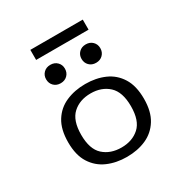

<svg xmlns="http://www.w3.org/2000/svg" viewBox="-170 -855 956 1000"><g transform="rotate(-30 308.5 -355.5)"><path d="M308.9 11.3Q245.2 11.3 193.5 -11.3Q141.9 -33.9 111.3 -81.9Q80.6 -129.8 80.6 -207.3Q80.6 -284.7 110.9 -333.1Q141.1 -381.5 193.1 -404Q245.2 -426.6 308.9 -426.6Q373.4 -426.6 424.6 -404Q475.8 -381.5 506 -333.1Q536.3 -284.7 536.3 -207.3Q536.3 -130.6 506 -82.3Q475.8 -33.9 424.6 -11.3Q373.4 11.3 308.9 11.3ZM308.9 -45.2Q374.2 -45.2 416.1 -83.1Q458.1 -121 458.1 -207.3Q458.1 -293.5 416.1 -331.9Q374.2 -370.2 308.9 -370.2Q242.7 -370.2 200.8 -331.9Q158.9 -293.5 158.9 -207.3Q158.9 -121 200.8 -83.1Q242.7 -45.2 308.9 -45.2ZM414.5 -493.5Q389.5 -493.5 373.8 -509.3Q358.1 -525 358.1 -549.2Q358.1 -572.6 373.8 -588.3Q389.5 -604 414.5 -604Q439.5 -604 455.2 -588.3Q471 -572.6 471 -549.2Q471 -525 455.2 -509.3Q439.5 -493.5 414.5 -493.5ZM201.6 -493.5Q176.6 -493.5 160.9 -509.3Q145.2 -525 145.2 -549.2Q145.2 -572.6 160.9 -588.3Q176.6 -604 201.6 -604Q226.6 -604 242.3 -588.3Q258.1 -572.6 258.1 -549.2Q258.1 -525 242.3 -509.3Q226.6 -493.5 201.6 -493.5ZM150.8 -662.9V-723.4H466.1V-662.9Z"/></g></svg>

Font: Playfair 5pt SemiExpanded Light
Style: Regular
Weight: 300
Width: 6
Designer: Claus Eggers Sørensen
Foundry: Claus Eggers Sørensen
Version: Version 2.203